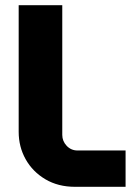

<svg xmlns="http://www.w3.org/2000/svg" viewBox="-20 -720 523 740"><path d="M269 0Q204 0 155 -29Q106 -58 79 -106Q52 -154 52 -212V-700H220V-200Q220 -176 237 -158Q254 -140 279 -140H464V0Z"/></svg>

Font: MuseoModerno Thin
Style: Bold
Weight: 700
Version: Version 1.003